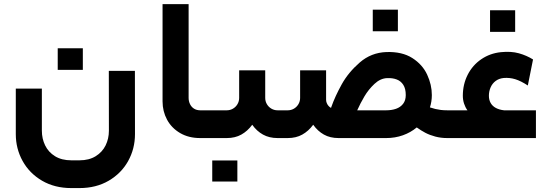

<svg xmlns="http://www.w3.org/2000/svg" viewBox="-20 -686 2730 954"><path d="M374.9 248.5Q457.5 248.5 520.2 211.9Q582.9 175.2 616.8 114Q650.7 52.7 650.7 -19.6L650.3 -333.9H520.7L521.1 -36.7Q521.1 3.1 504.7 36.5Q488.2 69.9 455.2 90.3Q422.2 110.6 374.9 110.6H334.3Q286.6 110.6 253.5 90.3Q220.5 69.9 204.3 36.5Q188 3.1 188 -36.7V-245.7H58.5V-19.6Q58.5 52.7 92.4 114Q126.3 175.2 189 211.9Q251.6 248.5 334.3 248.5ZM391.6 -339Q391.6 -371.7 391.6 -393.3Q391.6 -414.5 391.6 -446.3Q362.5 -446.3 344.3 -446.3Q326.2 -446.3 306.5 -446.3Q291.1 -446.3 266.8 -446.3Q266.8 -414.5 266.8 -393.3Q266.8 -371.7 266.8 -339Q266.8 -339 289.9 -339Q313 -339 351 -339Q351 -339 391.6 -339Z M1019.8 -137.9H974.6Q957.5 -137.9 944.4 -145.9Q931.3 -154 924.3 -168.3Q917.2 -182.6 917.2 -199.6V-665.5H787.7V-182.5Q787.7 -132.9 810 -91.4Q832.4 -49.9 874.9 -24.9Q917.5 0 974.6 0H1019.8Z M1019.8 0H1106.9Q1148.2 0 1179.1 -17.3Q1210 -34.5 1233.3 -66.1Q1255.6 -34.5 1286.7 -17.3Q1317.8 0 1359.2 0H1386.5V-137.9H1359.2Q1342.6 -137.9 1328.5 -146.1Q1314.3 -154.4 1306.1 -168.5Q1297.8 -182.6 1297.8 -199.6V-336.7H1168.3V-199.6Q1168.3 -182.6 1160 -168.5Q1151.7 -154.4 1137.6 -146.1Q1123.6 -137.9 1106.9 -137.9H1019.8Q1000.7 -121.1 993.8 -95Q986.9 -68.9 993.8 -42.8Q1000.7 -16.7 1019.8 0ZM1159.4 216.1Q1159.4 185.1 1159.4 163.9Q1159.4 143 1159.4 111.2Q1130.3 111.2 1112.1 111.2Q1094 111.2 1074.3 111.2Q1058.9 111.2 1034.6 111.2Q1034.6 143 1034.6 163.9Q1034.6 185.1 1034.6 216.1Q1034.6 216.1 1057.7 216.1Q1080.8 216.1 1118.8 216.1Q1118.8 216.1 1159.4 216.1Z M1903.8 -297.9Q1930.8 -299 1951.3 -291.1Q1971.8 -283.3 1983.9 -264.4Q1996.1 -245.5 1996.1 -213.7Q1996.1 -187.1 1982.9 -170.1Q1969.7 -153.1 1947.8 -145.5Q1926 -137.9 1898.9 -137.9H1754.9Q1770.5 -172.9 1790.8 -207.2Q1811.1 -241.5 1840.5 -269.1Q1870 -296.7 1903.8 -297.9ZM1386.5 0H1409.9Q1451.2 0 1482 -17.3Q1512.9 -34.5 1536.2 -66.1Q1558.6 -34.5 1589.4 -17.3Q1620.3 0 1662.1 0H1898.9Q1943.2 0 1982 -13.9Q2020.7 -27.7 2050.7 -52.8Q2071.8 -37.6 2093.6 -26.1Q2115.5 -14.7 2143 -7.4Q2170.6 0 2202.3 0H2209V-137.9H2202.7Q2184.5 -137.9 2170 -139.7Q2155.5 -141.6 2142.9 -144.6Q2130.3 -147.6 2116.2 -152.4Q2125.7 -181.5 2125.7 -213.7Q2125.7 -264.9 2102.5 -315Q2079.4 -365.1 2028.7 -397.6Q1978 -430 1899.7 -427.4Q1824.1 -424.6 1767.6 -375.6Q1711 -326.5 1678.1 -267.3Q1645.2 -208 1626.2 -154.3Q1625.3 -152.2 1624.9 -149.8Q1617.6 -153.6 1612.1 -160Q1606.6 -166.4 1603.5 -174.2Q1600.3 -182 1600.3 -190.5V-336.7H1471.2V-199.6Q1471.2 -182.6 1462.9 -168.5Q1454.6 -154.4 1440.6 -146.1Q1426.5 -137.9 1409.9 -137.9H1386.5Q1367.5 -121.1 1360.6 -95Q1353.7 -68.9 1360.6 -42.8Q1367.5 -16.7 1386.5 0ZM1957 -530.6Q1957 -563.2 1957 -584.8Q1957 -606.1 1957 -637.9Q1927.9 -637.9 1909.8 -637.9Q1891.6 -637.9 1872 -637.9Q1856.6 -637.9 1832.2 -637.9Q1832.2 -606.1 1832.2 -584.8Q1832.2 -563.2 1832.2 -530.6Q1832.2 -530.6 1855.3 -530.6Q1878.4 -530.6 1916.5 -530.6Q1916.5 -530.6 1957 -530.6Z M2208.6 0H2642.9V-137.9H2484.4Q2460.6 -140.6 2443.7 -149.7Q2426.8 -158.8 2418 -174.2Q2409.2 -189.7 2409.2 -210.3Q2409.2 -232.3 2417.7 -251.8Q2426.2 -271.4 2442.7 -283.7Q2459.2 -296.1 2482.5 -298.5Q2512.2 -300.9 2539.9 -292.5Q2567.7 -284.1 2602.6 -261.2L2628.5 -390.6Q2596.8 -410.4 2558.3 -421.2Q2519.8 -432 2468.6 -426.8Q2414.7 -421.2 2371.5 -391.8Q2328.4 -362.5 2304 -314.9Q2279.7 -267.3 2279.7 -210.3Q2279.7 -190.1 2285.7 -171.4Q2291.8 -152.7 2302.6 -137.9H2208.6Q2189.6 -121.1 2182.7 -95Q2175.8 -68.9 2182.7 -42.8Q2189.6 -16.7 2208.6 0ZM2539.7 -527.6Q2539.7 -560.3 2539.7 -581.9Q2539.7 -603.1 2539.7 -634.9Q2510.6 -634.9 2492.5 -634.9Q2474.3 -634.9 2454.7 -634.9Q2439.3 -634.9 2414.9 -634.9Q2414.9 -603.1 2414.9 -581.9Q2414.9 -560.3 2414.9 -527.6Q2414.9 -527.6 2438 -527.6Q2461.1 -527.6 2499.1 -527.6Q2499.1 -527.6 2539.7 -527.6Z"/></svg>

Font: Arad-FD-VF Thin
Style: Regular
Weight: 100
Designer: Mohammad Darvishi
Version: Version 1.010;September 21, 2024;FontCreator 15.0.0.2992 64-